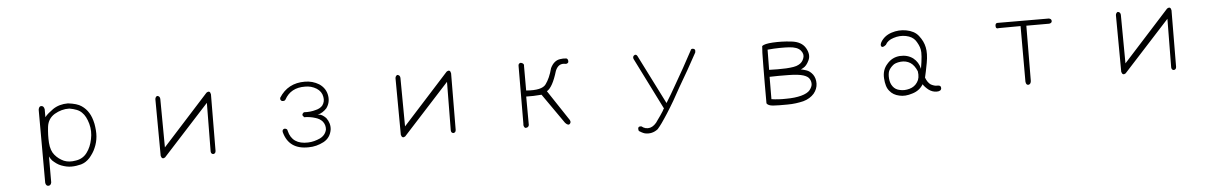

<svg xmlns="http://www.w3.org/2000/svg" viewBox="-32 -1006 10065 1593"><g transform="rotate(-5 5000.0 -209.5)"><path d="M347 -440Q359 -456 377 -471Q395 -486 417 -502Q470 -538 543 -538Q620 -529 655 -504Q692 -479 714 -442Q736 -407 748 -350Q753 -322 755 -295Q757 -268 755 -244Q751 -195 731 -150Q722 -128 709 -108.5Q696 -89 681 -71Q649 -36 608 -24Q588 -19 567.5 -16Q547 -13 526 -13Q488 -13 443 -30Q422 -38 404.5 -50.5Q387 -63 371 -78Q357 -95 348 -113V103Q343 129 322 129Q303 129 298 103L297 -507Q302 -537 322 -535Q342 -534 347 -506ZM551 -494Q518 -495 487 -486.5Q456 -478 427 -461Q370 -426 362 -358Q358 -324 357 -291.5Q356 -259 358 -226Q363 -159 394 -123Q409 -105 427.5 -91Q446 -77 468 -67Q511 -49 569 -60Q627 -69 661 -115Q695 -160 708 -226Q722 -291 705 -354Q696 -386 683.5 -410Q671 -434 654 -450Q638 -467 612 -477.5Q586 -488 551 -494Z M1285 -535Q1308 -533 1310 -509L1313 -104L1696 -526Q1726 -546 1732 -509L1729 -39Q1728 -16 1708 -14Q1689 -16 1688 -38L1692 -442L1307 -21Q1281 -4 1272 -37L1269 -509Q1270 -526 1285 -535Z M2517 -546Q2581 -546 2635 -513Q2691 -475 2700 -411Q2708 -355 2675 -310Q2643 -275 2599 -263H2612Q2636 -262 2668 -230Q2702 -184 2696 -132Q2685 -64 2628 -33Q2567 -1 2502 -1Q2337 3 2298 -145Q2294 -166 2313 -172Q2339 -172 2340 -151Q2368 -36 2501 -41Q2527 -42 2552 -48.5Q2577 -55 2601 -66Q2647 -89 2657 -136Q2660 -174 2637 -203Q2615 -228 2580 -238Q2535 -253 2483 -253V-254H2486Q2460 -274 2487 -294H2491Q2541 -291 2586 -304Q2622 -312 2643 -335Q2667 -367 2659 -407Q2652 -452 2610 -479Q2566 -506 2515 -505Q2396 -507 2344 -412Q2337 -399 2314 -403Q2297 -411 2302 -431Q2375 -547 2517 -546Z M3285 -535Q3308 -533 3310 -509L3313 -104L3696 -526Q3726 -546 3732 -509L3729 -39Q3728 -16 3708 -14Q3689 -16 3688 -38L3692 -442L3307 -21Q3281 -4 3272 -37L3269 -509Q3270 -526 3285 -535Z M4316 -546Q4346 -538 4340 -516V-313Q4471 -302 4505 -350Q4522 -373 4536.5 -405.5Q4551 -438 4562 -480Q4592 -542 4645 -548Q4666 -552 4696 -549Q4712 -542 4709 -517Q4700 -502 4683 -505Q4626 -517 4600 -454Q4560 -320 4511 -292L4672 -49Q4692 -24 4679 -8Q4664 11 4638 -18L4464 -267Q4428 -264 4396 -263Q4364 -262 4336 -263L4337 -25Q4331 -2 4304 -5Q4289 -20 4293 -39L4295 -525Q4296 -544 4316 -546Z M5264 -529Q5277 -532 5285 -517L5491 -108Q5512 -141 5532.5 -176Q5553 -211 5574 -248Q5614 -317 5653 -386.5Q5692 -456 5729 -526Q5732 -537 5744 -538Q5773 -537 5765 -505Q5727 -435 5688 -366Q5649 -297 5608 -228Q5579 -174 5549 -122.5Q5519 -71 5487 -21Q5475 -2 5462 17Q5449 36 5436 55Q5427 67 5418 79Q5409 91 5399 102Q5350 140 5290 127Q5277 123 5265 116.5Q5253 110 5242 103Q5229 61 5267 67Q5283 80 5299 84Q5339 94 5373 65Q5392 49 5404 28Q5418 10 5430 -8.5Q5442 -27 5454 -45Q5460 -59 5466 -65L5250 -497Q5243 -520 5264 -529Z M6489 -8Q6451 -7 6421.5 -8Q6392 -9 6371 -10Q6329 -13 6317 -33Q6317 -122 6317 -199Q6317 -276 6318 -343Q6318 -410 6319.5 -451.5Q6321 -493 6323 -510Q6343 -527 6413 -531Q6448 -533 6486.5 -532Q6525 -531 6567 -526Q6652 -517 6685 -460Q6717 -403 6695 -358Q6674 -313 6646 -299Q6631 -290 6625 -289Q6642 -286 6670 -277Q6700 -268 6724 -236Q6746 -204 6745 -160Q6744 -116 6713 -78Q6697 -60 6674.5 -46Q6652 -32 6623 -24Q6594 -17 6560.5 -12.5Q6527 -8 6489 -8ZM6363 -308Q6435 -305 6505 -308Q6540 -310 6566.5 -314.5Q6593 -319 6609 -328Q6642 -344 6654 -380Q6666 -413 6640 -444Q6613 -476 6544 -480Q6510 -482 6465 -481.5Q6420 -481 6365 -476ZM6361 -64Q6387 -60 6418.5 -58Q6450 -56 6485 -57Q6556 -57 6609 -71Q6635 -78 6653.5 -88Q6672 -98 6682 -110Q6703 -137 6704 -159Q6705 -183 6692 -204Q6680 -225 6642 -237Q6601 -250 6519 -251Q6476 -252 6436.5 -251.5Q6397 -251 6362 -250Z M7311 -456Q7341 -507 7402 -527Q7463 -547 7526 -535Q7558 -529 7583.5 -515.5Q7609 -502 7627 -479Q7664 -432 7674 -381Q7685 -329 7671 -252Q7664 -213 7657.5 -183Q7651 -153 7646 -131Q7662 -89 7688 -71Q7701 -64 7715 -59.5Q7729 -55 7744 -56Q7773 -57 7772 -32Q7770 -7 7733 -7Q7697 -7 7666 -30Q7636 -54 7621 -78Q7591 -27 7530 -9Q7469 11 7421 -1Q7369 -12 7341 -48Q7325 -66 7317 -93Q7309 -120 7307 -154Q7302 -225 7346 -273Q7388 -323 7453 -328Q7485 -330 7512.5 -322.5Q7540 -315 7563 -298Q7607 -263 7619 -207Q7640 -328 7631 -367Q7627 -387 7618 -406Q7609 -425 7597 -443Q7572 -478 7518 -489Q7466 -499 7415 -482Q7365 -467 7346 -430Q7317 -407 7308 -420Q7298 -431 7311 -456ZM7591 -189Q7580 -215 7566.5 -233Q7553 -251 7536 -262Q7501 -284 7456 -280Q7408 -275 7388 -255Q7364 -234 7354 -211Q7345 -186 7348 -149Q7351 -110 7371 -83Q7392 -54 7430 -47Q7467 -38 7510 -50Q7553 -62 7576 -98Q7600 -132 7591 -189Z M8518 -26Q8515 1 8495 3Q8476 4 8473 -25V-488L8293 -487Q8266 -480 8266 -507Q8266 -534 8290 -531L8712 -530Q8733 -526 8734 -509Q8735 -491 8712 -487H8521Z M9285 -535Q9308 -533 9310 -509L9313 -104L9696 -526Q9726 -546 9732 -509L9729 -39Q9728 -16 9708 -14Q9689 -16 9688 -38L9692 -442L9307 -21Q9281 -4 9272 -37L9269 -509Q9270 -526 9285 -535Z"/></g></svg>

Font: Yomogi
Style: Regular
Weight: 400
Designer: satsuyako
Foundry: satsuyako
Version: Version 3.100